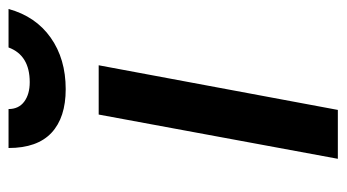

<svg xmlns="http://www.w3.org/2000/svg" viewBox="-198 -602 800 443"><g transform="rotate(-90 201.5 -380.0)"><path d="M57.1 0 159.2 -551.8H272.9L169.9 0ZM82 -759.8H171.9Q171.9 -736.3 189 -723.6Q206.1 -710.9 233.9 -710.9Q295.9 -710.9 314 -759.8H402.8Q385.7 -697.3 336.7 -662.6Q287.6 -627.9 217.8 -627.9Q152.3 -627.9 117.2 -660.6Q82 -693.4 82 -759.8Z"/></g></svg>

Font: Involve SemiBold Oblique
Style: Italic
Weight: 600
Italic angle: -10.5°
Designer: Stefan Peev
Foundry: Context Ltd.
Version: Version 1.001